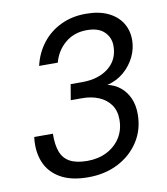

<svg xmlns="http://www.w3.org/2000/svg" viewBox="-82 -781 750 861"><g transform="rotate(-10 293.5 -350.0)"><path d="M251 12Q173 12 124 -16.5Q75 -45 55 -94.5Q35 -144 43 -208H128Q127 -157 139.5 -124.5Q152 -92 181.5 -76.5Q211 -61 260 -61Q310 -61 349 -81Q388 -101 410.5 -136.5Q433 -172 433 -219Q433 -259 413.5 -286.5Q394 -314 360.5 -328Q327 -342 285 -342H233L245 -413H298Q372 -413 418 -449.5Q464 -486 464 -549Q464 -587 437.5 -613Q411 -639 358 -639Q300 -639 259.5 -605Q219 -571 205 -518H120Q133 -575 167 -619Q201 -663 252 -687.5Q303 -712 366 -712Q426 -712 467 -692.5Q508 -673 529.5 -639Q551 -605 551 -561Q551 -521 533 -484Q515 -447 483 -419.5Q451 -392 407 -381Q440 -374 465 -353.5Q490 -333 504 -301.5Q518 -270 518 -229Q518 -159 483 -104.5Q448 -50 388 -19Q328 12 251 12Z"/></g></svg>

Font: DM Sans 24pt
Style: Italic
Weight: 400
Italic angle: -10°
Designer: Colophon Foundry, Jonny Pinhorn
Foundry: Colophon Foundry
Version: Version 4.004;gftools[0.9.30]